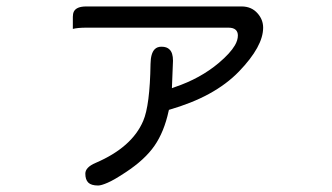

<svg xmlns="http://www.w3.org/2000/svg" viewBox="-20 -528 1040 601"><path d="M485.4 -381.8Q472.2 -381.8 464.4 -374Q451.7 -361.3 451.2 -328.1Q449.2 -197.8 428.2 -149.4Q393.1 -66.9 279.3 -18.1Q247.1 -4.4 247.1 15.6Q247.1 34.2 256.3 43.5Q265.6 52.7 287.1 52.7Q296.9 52.7 317.1 43.9Q337.4 35.2 373.5 11.2Q433.6 -28.3 463.6 -71.8Q493.7 -115.2 507.8 -180.2L508.8 -184.1Q581.1 -205.1 633.8 -233.9Q689.5 -264.2 728.5 -304.7Q803.7 -382.8 803.7 -441.4Q803.7 -466.3 786.6 -485.8Q767.6 -507.8 736.3 -507.8H250Q219.7 -507.8 211.4 -492.2Q208 -485.4 208 -475.6V-437.5Q223.6 -441.4 250 -441.4H695.3Q710.9 -441.4 718.3 -434.1Q724.6 -427.7 724.6 -417Q724.6 -402.3 715.3 -386.2Q700.7 -361.3 665 -331.1Q606.9 -282.2 527.3 -255.4L518.1 -252L521.5 -337.9Q521.5 -362.8 510.7 -373Q502.4 -381.8 485.4 -381.8Z"/></svg>

Font: YuPearl-Light
Style: Light
Weight: 300
Designer: Max Yao
Foundry: Max-Everyday
Version: Version 1.011; ttfautohint (v1.8.3)